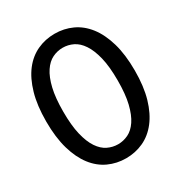

<svg xmlns="http://www.w3.org/2000/svg" viewBox="-172 -849 924 980"><g transform="rotate(-30 290.0 -359.0)"><path d="M551 -359Q551 -265 530.8 -196Q510.5 -127 475.2 -81.8Q440 -36.5 392.2 -14.5Q344.5 7.5 289.5 7.5Q234.5 7.5 186.8 -14.5Q139 -36.5 104 -81.8Q69 -127 49 -196Q29 -265 29 -359Q29 -453 49 -522.2Q69 -591.5 104 -636.8Q139 -682 186.8 -704Q234.5 -726 289.5 -726Q344.5 -726 392.2 -704Q440 -682 475.2 -636.8Q510.5 -591.5 530.8 -522.2Q551 -453 551 -359ZM450 -359Q450 -440 436.8 -494.5Q423.5 -549 401.2 -582.2Q379 -615.5 350 -629.5Q321 -643.5 289.5 -643.5Q258 -643.5 229 -629.5Q200 -615.5 177.8 -582.2Q155.5 -549 142.5 -494.5Q129.5 -440 129.5 -359Q129.5 -278 142.5 -223.5Q155.5 -169 177.8 -136Q200 -103 229 -89Q258 -75 289.5 -75Q321 -75 350 -89Q379 -103 401.2 -136Q423.5 -169 436.8 -223.5Q450 -278 450 -359Z"/></g></svg>

Font: Lato 2
Style: Regular
Weight: 500
Designer: Lukasz Dziedzic with Adam Twardoch and Botio Nikoltchev
Foundry: tyPoland Lukasz Dziedzic
Version: Version 2.015; 2015-08-06; http://www.latofonts.com/